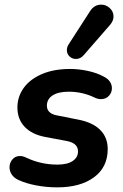

<svg xmlns="http://www.w3.org/2000/svg" viewBox="-20 -797 531 827"><path d="M59 -22Q40 -31 30.5 -45.5Q21 -60 21 -76Q21 -96 33.5 -110.5Q46 -125 66 -125Q79 -125 93 -118Q156 -88 227 -88Q270 -88 293 -103.5Q316 -119 316 -145Q316 -181 266 -190L175 -207Q117 -218 86 -251Q55 -284 55 -334Q55 -380 81.5 -417.5Q108 -455 159.5 -477.5Q211 -500 283 -500Q319 -500 358.5 -491.5Q398 -483 427 -467Q445 -458 453.5 -445Q462 -432 462 -417Q462 -398 449 -384Q436 -370 415 -370Q401 -370 387 -377Q335 -402 276 -402Q231 -402 206.5 -386Q182 -370 182 -342Q182 -308 225 -300L316 -282Q379 -270 411.5 -237.5Q444 -205 444 -155Q444 -77 385 -33.5Q326 10 227 10Q180 10 135.5 1.5Q91 -7 59 -22ZM307 -543Q291 -543 279.5 -554Q268 -565 268 -581Q268 -595 277 -608L368 -749Q386 -777 416 -777Q437 -777 453 -762Q469 -747 469 -726Q469 -708 455 -691L341 -560Q327 -543 307 -543Z"/></svg>

Font: SN Pro Bold
Style: Bold Italic
Weight: 700
Italic angle: -9°
Designer: Tobias Whetton
Foundry: Supernotes
Version: Version 1.003